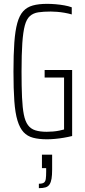

<svg xmlns="http://www.w3.org/2000/svg" viewBox="-20 -716 442 998"><path d="M224 8Q182 8 152 0Q122 -8 102.5 -29Q83 -50 71 -89Q59 -128 54.5 -190.5Q50 -253 50 -344Q50 -433 54.5 -495Q59 -557 70 -596.5Q81 -636 100.5 -657.5Q120 -679 150.5 -687.5Q181 -696 225 -696Q246 -696 269.5 -694Q293 -692 315 -688Q337 -684 353 -678V-641Q336 -646 316 -649.5Q296 -653 277 -654.5Q258 -656 244 -656Q206 -656 179.5 -652Q153 -648 135.5 -632.5Q118 -617 109 -583.5Q100 -550 96 -492Q92 -434 92 -344Q92 -265 94.5 -210Q97 -155 104 -120Q111 -85 125.5 -65.5Q140 -46 164 -38.5Q188 -31 223 -31Q239 -31 256 -32.5Q273 -34 288 -37Q303 -40 313 -43V-313H212V-352H355V-9Q335 -4 311.5 0Q288 4 265.5 6Q243 8 224 8ZM182 262V239Q200 239 208 233.5Q216 228 218 214Q220 200 220 176V158H198V88H251V165Q251 194 248 212.5Q245 231 237.5 242.5Q230 254 216.5 258Q203 262 182 262Z"/></svg>

Font: Saira ExtraCondensed ExtraLight
Style: Regular
Weight: 250
Width: 2
Designer: Hector Gatti with collaboration of the Omnibus-Type team
Foundry: Omnibus-Type
Version: Version 1.101